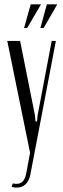

<svg xmlns="http://www.w3.org/2000/svg" viewBox="-20 -682 288 876"><path d="M179.2 -554.2H164.1L193.8 -662.1H241.2ZM104 -554.2H89.8L120.1 -662.1H167ZM13.2 -495.1H71.8L139.2 -157.2L142.1 -127.9H148.9L151.9 -157.2L215.8 -495.1H234.9L118.2 116.2Q112.3 144 96.4 158.9Q80.6 173.8 57.1 173.8Q44.9 173.8 33.2 170.9L38.1 154.8Q64.5 160.6 78.9 150.1Q93.3 139.6 99.1 111.8L117.2 15.1Z"/></svg>

Font: Moniqa Narrow Heading
Style: Regular
Weight: 400
Width: 4
Designer: Rajesh Rajput
Foundry: Rajesh Rajput
Version: Version 1.000